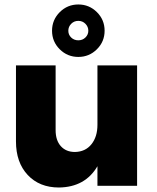

<svg xmlns="http://www.w3.org/2000/svg" viewBox="-20 -835 704 863"><path d="M51.8 0ZM596.2 -541V0H418V-87.9Q362.8 6.3 245.1 7.8Q157.2 7.8 104.5 -48.6Q51.8 -105 51.8 -199.2V-541H230V-250Q230 -204.1 253.4 -178Q276.9 -151.9 316.9 -151.9Q363.8 -152.8 390.9 -186.5Q418 -220.2 418 -273.9V-541ZM450.2 -696.8Q450.2 -647.9 415.5 -613.5Q380.9 -579.1 332 -579.1Q283.2 -579.1 248.5 -613.5Q213.9 -647.9 213.9 -696.8Q213.9 -745.6 248.5 -780.3Q283.2 -814.9 332 -814.9Q380.9 -814.9 415.5 -780.5Q450.2 -746.1 450.2 -696.8ZM287.1 -696.8Q287.1 -678.7 300 -666.3Q313 -653.8 332 -653.8Q351.1 -653.8 364 -666.5Q377 -679.2 377 -696.8Q377 -714.8 364 -728Q351.1 -741.2 332 -741.2Q313 -741.2 300 -728Q287.1 -714.8 287.1 -696.8Z"/></svg>

Font: Argentum Sans
Style: Bold
Weight: 700
Designer: Julieta Ulanovsky (Modified by Cristiano Sobral)
Foundry: Julieta Ulanovsky
Version: Version 1.000; ttfautohint (v1.5.65-e2d9)